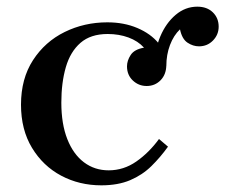

<svg xmlns="http://www.w3.org/2000/svg" viewBox="-20 -546 676 576"><path d="M444 -348Q444 -397 461 -437Q478 -477 507 -501.5Q536 -526 572 -526Q601 -526 618.5 -509Q636 -492 636 -466Q636 -442 619 -424.5Q602 -407 577 -407Q559 -407 542.5 -418Q526 -429 520 -458Q501 -440 490 -411Q479 -382 479 -348ZM284 10Q218 10 163.5 -19Q109 -48 76 -102.5Q43 -157 43 -232Q43 -310 79 -365.5Q115 -421 174 -450Q233 -479 302 -479Q352 -479 392 -462Q432 -445 455.5 -416.5Q479 -388 479 -352Q479 -323 462 -305.5Q445 -288 420 -288Q396 -288 378.5 -304.5Q361 -321 361 -347Q361 -364 372 -381Q383 -398 412 -403Q394 -423 365.5 -433.5Q337 -444 303 -444Q252 -444 221.5 -417.5Q191 -391 177.5 -344.5Q164 -298 164 -238Q164 -174 182 -128.5Q200 -83 232 -59Q264 -35 306 -35Q351 -35 389 -61.5Q427 -88 457 -129L484 -106Q461 -74 434 -47.5Q407 -21 370.5 -5.5Q334 10 284 10Z"/></svg>

Font: Brygada 1918 SemiBold
Style: Regular
Weight: 600
Designer: Mateusz Machalski | Borys Kosmynka | Przemek Hoffer
Foundry: NIEPODLEGLA 2018
Version: Version 3.006